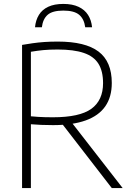

<svg xmlns="http://www.w3.org/2000/svg" viewBox="-20 -959 678 979"><path d="M92.5 0V-730Q118.5 -734.5 146.2 -738.5Q174 -742.5 205.8 -744.8Q237.5 -747 274.5 -747Q415 -747 482.5 -696Q550 -645 550 -536Q550 -464.5 516.8 -416.8Q483.5 -369 417 -345Q350.5 -321 250.5 -321Q216 -321 190.2 -322.2Q164.5 -323.5 137.5 -325.5V0ZM550 0 279 -350.5H333L605.5 0ZM250 -361Q386 -361 445.8 -404.2Q505.5 -447.5 505.5 -535Q505.5 -596.5 481.8 -634.2Q458 -672 407 -689.2Q356 -706.5 274.5 -706.5Q231.5 -706.5 200.5 -703.5Q169.5 -700.5 137.5 -695V-366Q158.5 -364 175.5 -363Q192.5 -362 209.8 -361.5Q227 -361 250 -361ZM158.5 -820Q162 -856.5 178.5 -883.2Q195 -910 226 -924.5Q257 -939 303 -939Q349 -939 380.5 -924.2Q412 -909.5 429 -882.8Q446 -856 449.5 -820H414.5Q409 -862 383.8 -883.5Q358.5 -905 303 -905Q247.5 -905 223 -883.5Q198.5 -862 193.5 -820Z"/></svg>

Font: Encode Sans SC ExtraLight
Style: Regular
Weight: 250
Designer: Multiple Designers
Foundry: Impallari Type
Version: Version 3.002